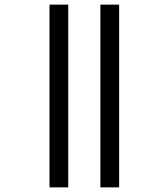

<svg xmlns="http://www.w3.org/2000/svg" viewBox="-20 -671 639 830"><path d="M414 139V-651H495V139ZM194 139V-651H275V139Z"/></svg>

Font: Noto Sans Telugu
Style: Regular
Weight: 400
Designer: Jelle Bosma - Monotype Design Team
Foundry: Monotype Imaging Inc.
Version: Version 2.003